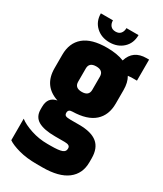

<svg xmlns="http://www.w3.org/2000/svg" viewBox="-221 -828 898 1059"><g transform="rotate(30 228.0 -298.5)"><path d="M256 -747H333Q333 -695 299 -663.5Q265 -632 213 -632Q161 -632 127 -664Q93 -696 93 -747H170Q170 -726 181 -713Q192 -700 213 -700Q234 -700 245 -713Q256 -726 256 -747ZM263 -358V-442Q263 -481 218 -481Q173 -481 173 -442V-358Q173 -319 218 -319Q263 -319 263 -358ZM451 -525H416Q408 -525 394 -523Q413 -491 413 -443V-357Q413 -283 367 -242Q321 -201 228 -199Q202 -199 202 -177Q202 -164 210.5 -159.5Q219 -155 242 -155H297Q374 -155 411.5 -124.5Q449 -94 449 -29V-4Q449 69 396 109.5Q343 150 238 150H201Q137 150 88 136.5Q39 123 15 106V-31Q43 -9 93 7.5Q143 24 197 24H218Q270 24 289.5 16.5Q309 9 309 -8V-13Q309 -33 275 -33H214Q142 -33 106 -54Q70 -75 70 -122V-138Q70 -201 126 -211Q23 -245 23 -357V-443Q23 -518 71.5 -559Q120 -600 218 -600Q283 -600 327 -582Q350 -659 435 -659H451Z"/></g></svg>

Font: Khand Black
Style: Regular
Weight: 900
Designer: Sanchit Sawaria and Jyotish Sonowal (Devanagari), Satya Rajpurohit (Latin)
Foundry: Indian Type Foundry
Version: Version 2.000;PS 1.0;hotconv 1.0.79;makeotf.lib2.5.61930